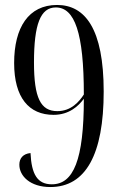

<svg xmlns="http://www.w3.org/2000/svg" viewBox="-20 -744 483 774"><path d="M183 10C326 10 398 -122 398 -375C398 -628 323 -724 210 -724C95 -724 37 -633 37 -490C37 -350 97 -281 196 -281C259 -281 297 -317 318 -346C318 -99 276 -1 189 -1C131 -1 107 -41 103 -127C73 -124 58 -106 58 -80C58 -35 101 10 183 10ZM211 -296C144 -296 117 -349 117 -492C117 -646 143 -714 205 -714C281 -714 318 -612 318 -363C299 -334 267 -296 211 -296Z"/></svg>

Font: Noto Serif Display ExtraCondensed
Style: Regular
Weight: 400
Width: 2
Designer: Monotype Design Team
Foundry: Monotype Imaging Inc.
Version: Version 2.009